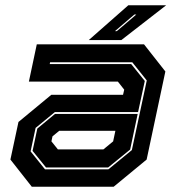

<svg xmlns="http://www.w3.org/2000/svg" viewBox="-20 -708 666 728"><path d="M100.5 0 19.5 -103 50 -245.5 174.5 -348.5H446.5L451 -368L427 -398.5H89.5L119.5 -540H526L607 -437L536 -103L411 0ZM154.5 -73 103.5 -136 121.5 -220.5 188.5 -276H502L473.5 -141L390 -73ZM150.5 -66H391L480 -139L536.5 -403L481.5 -472H170L168.5 -465H477.5L529 -401L503.5 -283H188L115 -223L96 -134ZM199.5 -141.5H372L409 -172L417.5 -212H204.5L179 -191L175 -172ZM316.5 -556 466.5 -688H610L440 -556ZM416 -590H423L497 -653H489.5Z"/></svg>

Font: Tourney Thin ExtraBold
Style: Italic
Weight: 800
Italic angle: -12°
Version: Version 1.015